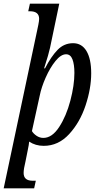

<svg xmlns="http://www.w3.org/2000/svg" viewBox="-50 -780 533 1040"><path d="M151 -614Q153 -623 157.5 -645Q162 -667 162 -678Q162 -719 112 -719H103L112 -760H271L221 -521Q211 -478 196 -433L189 -410H194Q227 -474 262 -510Q297 -546 346 -546Q393 -546 418.5 -503.5Q444 -461 444 -383Q444 -301 413.5 -209Q383 -117 324.5 -53.5Q266 10 187 10Q142 10 108 -13Q107 2 100 35L88 95Q78 135 78 157Q78 199 127 199H144L135 240H-30ZM353 -385Q353 -431 342.5 -458.5Q332 -486 308 -486Q280 -486 250.5 -449.5Q221 -413 197.5 -360Q174 -307 165 -261L123 -70Q131 -56 148 -44.5Q165 -33 185 -33Q232 -33 270.5 -92Q309 -151 331 -234.5Q353 -318 353 -385Z"/></svg>

Font: Noto Serif Cond
Style: Italic
Weight: 400
Width: 3
Italic angle: -12°
Designer: Monotype Design Team
Foundry: Monotype Imaging Inc.
Version: Version 1.001